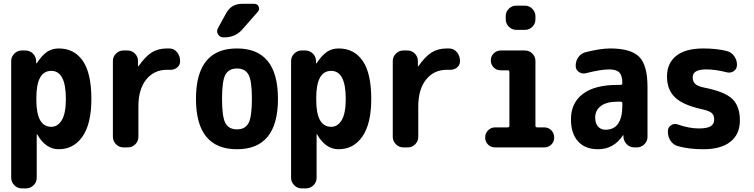

<svg xmlns="http://www.w3.org/2000/svg" viewBox="-20 -790 4040 1029"><path d="M254.9 -110.4Q290 -110.4 311.5 -146.5Q333 -182.6 333 -259.8Q333 -410.2 254.9 -410.2Q174.8 -410.2 174.8 -264.6V-254.9Q174.8 -110.4 254.9 -110.4ZM294.9 -530.3Q377.9 -530.3 423.8 -463.9Q469.7 -397.5 469.7 -259.8Q469.7 -127 422.4 -58.6Q375 9.8 294.9 9.8Q224.6 9.8 179.7 -69.3Q179.7 -70.3 177.7 -70.3Q176.8 -70.3 176.8 -69.3V163.1Q176.8 186.5 159.7 203.1Q142.6 219.7 120.1 219.7H96.7Q73.2 219.7 56.6 202.6Q40 185.5 40 163.1V-462.9Q40 -486.3 57.1 -502.9Q74.2 -519.5 96.7 -519.5H115.2Q139.6 -519.5 156.2 -503.4Q172.9 -487.3 173.8 -462.9V-451.2Q173.8 -450.2 174.8 -450.2Q176.8 -450.2 176.8 -451.2Q206.1 -495.1 232.9 -512.7Q259.8 -530.3 294.9 -530.3Z M888.7 -530.3Q914.1 -529.3 929.7 -509.3Q945.3 -489.3 945.3 -462.9V-461.9Q945.3 -440.4 928.2 -427.2Q911.1 -414.1 888.7 -416H875Q805.7 -416 763.7 -363.8Q721.7 -311.5 721.7 -219.7V-56.6Q721.7 -33.2 705.1 -16.6Q688.5 0 665 0H641.6Q618.2 0 601.6 -17.1Q585 -34.2 585 -56.6V-462.9Q585 -486.3 602.1 -502.9Q619.1 -519.5 641.6 -519.5H663.1Q686.5 -519.5 703.1 -502.9Q719.7 -486.3 719.7 -462.9V-435.5Q719.7 -434.6 720.7 -434.6Q722.7 -434.6 722.7 -435.5Q758.8 -487.3 793 -508.8Q827.1 -530.3 875 -530.3Z M1188 -130.4Q1206.1 -96.7 1250 -96.7Q1293.9 -96.7 1312 -130.4Q1330.1 -164.1 1330.1 -260.3Q1330.1 -356.4 1312 -389.6Q1293.9 -422.9 1250 -422.9Q1206.1 -422.9 1188 -389.6Q1169.9 -356.4 1169.9 -260.3Q1169.9 -164.1 1188 -130.4ZM1030.3 -260.3Q1030.3 -530.3 1250 -530.3Q1469.7 -530.3 1469.7 -260.3Q1469.7 9.8 1250 9.8Q1030.3 9.8 1030.3 -260.3ZM1277.3 -769.5H1342.8Q1359.4 -769.5 1366.2 -754.9Q1373 -740.2 1362.3 -727.5L1278.3 -631.8Q1241.2 -589.8 1182.6 -589.8H1176.8Q1158.2 -589.8 1148.4 -606.4Q1138.7 -623 1148.4 -639.6L1192.4 -719.7Q1219.7 -769.5 1277.3 -769.5Z M1754.9 -110.4Q1790 -110.4 1811.5 -146.5Q1833 -182.6 1833 -259.8Q1833 -410.2 1754.9 -410.2Q1674.8 -410.2 1674.8 -264.6V-254.9Q1674.8 -110.4 1754.9 -110.4ZM1794.9 -530.3Q1877.9 -530.3 1923.8 -463.9Q1969.7 -397.5 1969.7 -259.8Q1969.7 -127 1922.4 -58.6Q1875 9.8 1794.9 9.8Q1724.6 9.8 1679.7 -69.3Q1679.7 -70.3 1677.7 -70.3Q1676.8 -70.3 1676.8 -69.3V163.1Q1676.8 186.5 1659.7 203.1Q1642.6 219.7 1620.1 219.7H1596.7Q1573.2 219.7 1556.6 202.6Q1540 185.5 1540 163.1V-462.9Q1540 -486.3 1557.1 -502.9Q1574.2 -519.5 1596.7 -519.5H1615.2Q1639.6 -519.5 1656.2 -503.4Q1672.9 -487.3 1673.8 -462.9V-451.2Q1673.8 -450.2 1674.8 -450.2Q1676.8 -450.2 1676.8 -451.2Q1706.1 -495.1 1732.9 -512.7Q1759.8 -530.3 1794.9 -530.3Z M2388.7 -530.3Q2414.1 -529.3 2429.7 -509.3Q2445.3 -489.3 2445.3 -462.9V-461.9Q2445.3 -440.4 2428.2 -427.2Q2411.1 -414.1 2388.7 -416H2375Q2305.7 -416 2263.7 -363.8Q2221.7 -311.5 2221.7 -219.7V-56.6Q2221.7 -33.2 2205.1 -16.6Q2188.5 0 2165 0H2141.6Q2118.2 0 2101.6 -17.1Q2085 -34.2 2085 -56.6V-462.9Q2085 -486.3 2102.1 -502.9Q2119.1 -519.5 2141.6 -519.5H2163.1Q2186.5 -519.5 2203.1 -502.9Q2219.7 -486.3 2219.7 -462.9V-435.5Q2219.7 -434.6 2220.7 -434.6Q2222.7 -434.6 2222.7 -435.5Q2258.8 -487.3 2293 -508.8Q2327.1 -530.3 2375 -530.3Z M2896.5 -107.4Q2918.9 -107.4 2934.6 -91.8Q2950.2 -76.2 2950.2 -52.7Q2950.2 -30.3 2934.6 -15.1Q2918.9 0 2896.5 0H2633.8Q2610.4 0 2595.2 -15.6Q2580.1 -31.2 2580.1 -52.7Q2580.1 -76.2 2596.2 -91.8Q2612.3 -107.4 2633.8 -107.4H2702.1Q2710 -107.4 2710 -116.2V-404.3Q2710 -413.1 2702.1 -413.1H2664.1Q2640.6 -413.1 2625.5 -428.7Q2610.4 -444.3 2610.4 -466.3Q2610.4 -488.3 2626 -503.9Q2641.6 -519.5 2664.1 -519.5H2793Q2816.4 -519.5 2833 -502.9Q2849.6 -486.3 2849.6 -462.9V-116.2Q2849.6 -107.4 2859.4 -107.4ZM2747.1 -759.8H2793Q2816.4 -759.8 2833 -742.7Q2849.6 -725.6 2849.6 -703.1V-686.5Q2849.6 -663.1 2833 -646.5Q2816.4 -629.9 2793 -629.9H2747.1Q2723.6 -629.9 2707 -647Q2690.4 -664.1 2690.4 -686.5V-703.1Q2690.4 -726.6 2707 -743.2Q2723.6 -759.8 2747.1 -759.8Z M3315.4 -224.6V-236.3Q3315.4 -245.1 3305.7 -245.1H3290Q3231.4 -245.1 3200.7 -222.2Q3169.9 -199.2 3169.9 -160.2Q3169.9 -128.9 3185.1 -111.8Q3200.2 -94.7 3224.6 -94.7Q3315.4 -94.7 3315.4 -224.6ZM3250 -530.3Q3361.3 -530.3 3405.8 -485.4Q3450.2 -440.4 3450.2 -325.2V-56.6Q3450.2 -33.2 3433.1 -16.6Q3416 0 3392.6 0H3379.9Q3355.5 0 3338.9 -17.1Q3322.3 -34.2 3321.3 -56.6V-64.5Q3321.3 -65.4 3320.3 -65.4Q3318.4 -65.4 3318.4 -64.5Q3269.5 9.8 3184.6 9.8Q3116.2 9.8 3078.1 -32.2Q3040 -74.2 3040 -150.4Q3040 -238.3 3103.5 -286.6Q3167 -335 3290 -335H3305.7Q3314.5 -335 3315.4 -343.8V-344.7Q3315.4 -384.8 3299.3 -401.4Q3283.2 -418 3245.1 -418Q3200.2 -418 3119.1 -397.5Q3099.6 -392.6 3082.5 -404.3Q3065.4 -416 3065.4 -436.5V-438.5Q3065.4 -464.8 3080.6 -484.9Q3095.7 -504.9 3120.1 -510.7Q3199.2 -530.3 3250 -530.3Z M3754.9 -320.3Q3864.3 -298.8 3904.8 -259.8Q3945.3 -220.7 3945.3 -144.5Q3945.3 -70.3 3894.5 -30.3Q3843.8 9.8 3750 9.8Q3671.9 9.8 3613.3 -6.8Q3588.9 -13.7 3574.2 -34.7Q3559.6 -55.7 3559.6 -82V-87.9Q3559.6 -107.4 3576.2 -118.7Q3592.8 -129.9 3612.3 -123Q3673.8 -101.6 3724.6 -101.6Q3769.5 -101.6 3788.6 -113.3Q3807.6 -125 3807.6 -150.4Q3807.6 -172.9 3793.9 -184.6Q3780.3 -196.3 3740.2 -205.1Q3641.6 -226.6 3598.1 -267.6Q3554.7 -308.6 3554.7 -379.9Q3554.7 -451.2 3604 -490.7Q3653.3 -530.3 3750 -530.3Q3819.3 -530.3 3875 -516.6Q3899.4 -510.7 3914.6 -489.7Q3929.7 -468.8 3929.7 -443.4V-442.4Q3929.7 -420.9 3913.1 -409.2Q3896.5 -397.5 3876 -402.3Q3814.5 -418 3764.6 -418Q3691.4 -418 3692.4 -375Q3692.4 -352.5 3706.5 -339.8Q3720.7 -327.1 3754.9 -320.3Z"/></svg>

Font: Rounded Mgen+ 2m bold
Style: Bold
Weight: 700
Designer: [Source Han Sans]
Ryoko NISHIZUKA  (kana & ideographs); Paul D. Hunt (Latin, Greek & Cyrillic); Wenlong ZHANG  (bopomofo
Version: Version 1.059.20150602